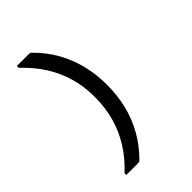

<svg xmlns="http://www.w3.org/2000/svg" viewBox="-258 -865 1115 1115"><g transform="rotate(-45 300.0 -307.5)"><path d="M215 133Q211 138 206 139.5Q201 141 195 141H100V126Q164 67 206.5 -1.5Q249 -70 270 -146Q291 -222 291 -305V-312Q291 -395 269.5 -470Q248 -545 205.5 -612.5Q163 -680 98 -741V-756H195Q201 -756 206 -754.5Q211 -753 215 -748Q275 -689 314 -619Q353 -549 372 -472Q391 -395 391 -313V-305Q391 -222 372 -144Q353 -66 314 3.5Q275 73 215 133Z"/></g></svg>

Font: Code D OnePiece
Style: Regular
Weight: 400
Version: Version 1.085; ttfautohint (v1.8.4.7-5d5b);Nerd Fonts 3.0.2